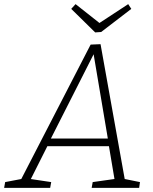

<svg xmlns="http://www.w3.org/2000/svg" viewBox="-55 -910 743 930"><path d="M551 -32 539 -45 623 -28 619 0H389L394 -28L507 -44L501 -34L471 -212L479 -202H166L179 -211L90 -34L86 -44L193 -28L188 0H-35L-30 -28L59 -45L43 -33L384 -694L432 -696ZM187 -230 183 -239H475L469 -229L396 -662H406ZM566 -890 581 -867 435 -755 406 -753 290 -867 311 -890 439 -789H412Z"/></svg>

Font: Bitter Thin Light
Style: Italic
Weight: 300
Italic angle: -9°
Version: Version 2.002